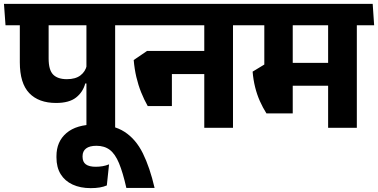

<svg xmlns="http://www.w3.org/2000/svg" viewBox="-44 -661 1954 993"><path d="M551.5 -568H403V0H551.5ZM372 -530.5H641L633 -641H364ZM-15.5 -530.5H633L625.5 -641H-23.5ZM246 -128.5Q313.5 -128.5 349.2 -156.5Q385 -184.5 397 -229.5H412.5L405 -323Q398 -291 372.2 -271.2Q346.5 -251.5 302 -251.5Q254.5 -251.5 231 -275.2Q207.5 -299 207.5 -358.5V-568.5H58.5V-339Q58.5 -230.5 107.2 -179.5Q156 -128.5 246 -128.5Z M508.5 298 520 189Q504 195.5 486.8 198.5Q469.5 201.5 451 201.5Q417 201.5 400 189Q383 176.5 383 150V146.5Q383 121 401 107Q419 93 455 93Q496 93 523.8 114Q551.5 135 571.5 183Q591.5 231 609.5 311H755.5Q731 205 694.8 131.8Q658.5 58.5 600 20.8Q541.5 -17 448.5 -17Q351.5 -17 299.8 27Q248 71 248 146.5V153.5Q248 204.5 269.8 239.8Q291.5 275 331.5 293.5Q371.5 312 425 312Q451.5 312 472 308.5Q492.5 305 508.5 298Z M1161 -568H1012.5V0H1161ZM982 -530.5H1251L1243 -641H974ZM1201 -530.5 1193 -641H592L600 -530.5ZM1072 -397.5H791V-278H1072ZM720 -112.5H845V-397.5H716.5L647.5 -350.5Q651.5 -304 661.2 -262.5Q671 -221 686 -183.5Q701 -146 720 -112.5Z M1801.5 -568H1653V0H1801.5ZM1622 -530.5H1891L1883.5 -641H1614.5ZM1826.5 -530.5 1818.5 -641H1203.5L1211.5 -530.5ZM1711.5 -336H1368.5V-217.5H1711.5ZM1470 -570H1323V-267H1470ZM1334 -74.5H1470V-327.5H1323.5L1262.5 -290.5Q1266 -248 1275.5 -210Q1285 -172 1300 -138.2Q1315 -104.5 1334 -74.5Z"/></svg>

Font: Anek Devanagari Medium
Style: Bold
Weight: 700
Version: Version 1.003